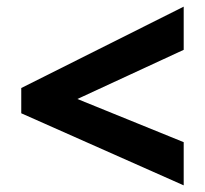

<svg xmlns="http://www.w3.org/2000/svg" viewBox="-20 -651 618 578"><path d="M533 -93 44 -310V-386L533 -631V-501L213 -353L533 -223Z"/></svg>

Font: Noto Sans Armenian ExtraBold
Style: Regular
Weight: 800
Version: Version 2.007